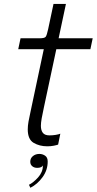

<svg xmlns="http://www.w3.org/2000/svg" viewBox="-20 -722 482 958"><path d="M215.5 8Q177.5 8 148 -9.2Q118.5 -26.5 118.5 -76.5Q118.5 -94 122.2 -115.2Q126 -136.5 132.5 -165.5L198.5 -476.5H71L82.5 -531H177Q202 -531 207.8 -538.2Q213.5 -545.5 220 -575.5L247 -702.5H309L272.5 -531H442.5L431 -476.5H261L199 -186Q192 -154 188 -131.5Q184 -109 184 -94Q184 -72 193.8 -59.2Q203.5 -46.5 227 -46.5Q242 -46.5 257.8 -49Q273.5 -51.5 281 -55L270 -0.5Q261.5 2.5 247.5 5.2Q233.5 8 215.5 8ZM165.5 115.5Q150.5 115.5 140.8 107.2Q131 99 131 85Q131 67.5 144.2 56.8Q157.5 46 176.5 46Q192 46 205 54.8Q218 63.5 218 84Q218 126.5 192.5 161.8Q167 197 131.5 215L124.5 200Q146 189.5 169.8 163.5Q193.5 137.5 194.5 103.5Q187.5 115.5 165.5 115.5Z"/></svg>

Font: Epilogue Light
Style: Italic
Weight: 300
Italic angle: -12°
Designer: Tyler Finck
Foundry: Etcetera Type Co
Version: Version 2.111; ttfautohint (v1.8.3)